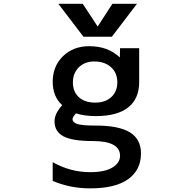

<svg xmlns="http://www.w3.org/2000/svg" viewBox="-20 -781 1040 1030"><path d="M491.2 -230.5Q544.9 -230.5 577.1 -260.3Q609.4 -290 609.4 -338.9Q609.4 -390.6 575.2 -420.9Q541 -451.2 486.3 -451.2Q434.6 -451.2 402.8 -419.9Q371.1 -388.7 371.1 -338.9Q371.1 -289.1 402.8 -259.8Q434.6 -230.5 491.2 -230.5ZM463.9 142.6Q542 142.6 583 117.7Q624 92.8 624 54.7Q624 -24.4 476.6 -24.4Q366.2 -24.4 319.3 -50.3Q272.5 -76.2 272.5 -129.9Q272.5 -170.9 313.5 -216.8Q262.7 -263.7 262.7 -341.8Q262.7 -425.8 317.9 -479.5Q373 -533.2 459 -533.2Q559.6 -533.2 623 -472.7L624 -522.5H726.6V-339.8Q726.6 -252 668 -205.1Q609.4 -158.2 494.1 -158.2Q432.6 -158.2 387.7 -172.9Q369.1 -153.3 369.1 -141.6Q369.1 -125 393.6 -116.2Q418 -107.4 492.2 -107.4Q618.2 -107.4 677.2 -70.8Q736.3 -34.2 736.3 42Q736.3 130.9 667.5 180.2Q598.6 229.5 463.9 229.5Q356.4 229.5 262.7 189.5V88.9Q357.4 142.6 463.9 142.6ZM503.9 -638.7 583 -760.7H714.8L580.1 -584H427.7L293 -760.7H423.8Z"/></svg>

Font: GenEi Gothic M SemiBold
Style: Regular
Weight: 500
Designer: o_tamon (Modified); [Source Han Sans]
Ryoko NISHIZUKA  (kana & ideographs); Paul D. Hunt (Latin, Greek & Cyrillic); Wenl
Version: Version 1.1a;Original Version 1.004